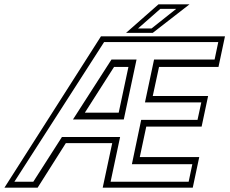

<svg xmlns="http://www.w3.org/2000/svg" viewBox="-80 -868 1066 888"><path d="M-59.5 0 387 -700H960.5L930.5 -558.5H655.5L626.5 -424H882.5L852.5 -282.5H596.5L566.5 -141.5H841.5L811.5 0H395L439 -206H224.5L94 0ZM-13.5 -27.5H74L206.5 -234.5H475.5L431.5 -27.5H792.5L809.5 -108.5H530L573 -313.5H833.5L851 -394.5H590.5L632.5 -592.5H912.5L929.5 -673.5H401.5ZM257.5 -315.5 435.5 -592.5H551.5L492.5 -315.5ZM312.5 -347H469L514 -558.5H447.5ZM503 -716 653 -848H796.5L626.5 -716ZM558.5 -736.5H621L735 -827H661.5Z"/></svg>

Font: Tourney Thin Light
Style: Italic
Weight: 300
Italic angle: -12°
Version: Version 1.015